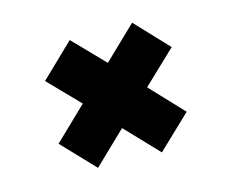

<svg xmlns="http://www.w3.org/2000/svg" viewBox="-69 -612 719 602"><g transform="rotate(-15 291.0 -310.5)"><path d="M388 -102 287 -208 182 -107 82 -212 188 -314 92 -413 200 -517 297 -417 403 -519 503 -413 396 -311 496 -205Z"/></g></svg>

Font: Literata Black
Style: Italic
Weight: 900
Italic angle: -2°
Designer: Latin by Veronika Burian and Jose Scaglione. Greek by Irene Vlachou. Cyrillic by Vera Evstafieva
Foundry: TypeTogether
Version: Version 3.002